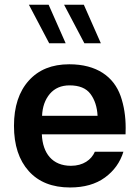

<svg xmlns="http://www.w3.org/2000/svg" viewBox="-20 -806 598 831"><path d="M523.4 -224.6C523.9 -233.9 523.9 -243.2 523.9 -252.4C523.9 -302.7 516.6 -348.6 502 -390.6C472.2 -474.1 398.9 -527.8 279.8 -527.8C205.1 -527.8 147 -504.4 104.5 -457C62 -409.7 40.5 -344.7 40.5 -261.2C40.5 -177.7 62 -112.8 104.5 -65.4C147 -18.1 206.5 5.4 283.2 5.4C344.2 5.4 394.5 -8.8 434.1 -37.6C473.6 -66.4 500 -103.5 514.2 -149.4H390.6C375.5 -114.3 339.8 -88.4 287.1 -88.4C206.5 -88.4 164.6 -142.6 161.1 -224.6ZM162.1 -304.7C163.6 -343.3 174.8 -375 195.8 -399.9C216.8 -424.3 245.1 -436.5 281.2 -436.5C322.8 -436.5 353 -424.3 371.6 -399.4C390.1 -374.5 400.4 -342.8 402.3 -304.7ZM190.4 -785.6H105L192.9 -618.7H264.2ZM342.8 -785.6H257.3L345.2 -618.7H416.5Z"/></svg>

Font: Estedad SemiBold
Style: Regular
Weight: 600
Designer: Amin Abedi
Version: Version 7.3